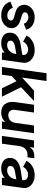

<svg xmlns="http://www.w3.org/2000/svg" viewBox="1204 -2002 809 3258"><g transform="rotate(90 1609.0 -372.5)"><path d="M238 12Q181 12 133 -7.5Q85 -27 52.5 -62.5Q20 -98 9 -145L110 -186Q127 -142 161.5 -116.5Q196 -91 243 -91Q283 -91 305.5 -109Q328 -127 328 -153Q328 -176 311 -188Q294 -200 273 -205L186 -230Q125 -247 93 -285.5Q61 -324 61 -378Q61 -428 89 -468.5Q117 -509 165 -532.5Q213 -556 274 -556Q353 -556 409.5 -517.5Q466 -479 484 -412L381 -371Q371 -407 339.5 -428Q308 -449 269 -449Q234 -449 211.5 -433Q189 -417 189 -391Q189 -367 206 -355.5Q223 -344 246 -337L330 -311Q391 -292 424 -254.5Q457 -217 457 -165Q457 -115 428.5 -75Q400 -35 351 -11.5Q302 12 238 12Z M713 12Q634 12 584 -25.5Q534 -63 534 -136Q534 -214 591 -259Q648 -304 738 -318L910 -345L912 -360Q917 -400 888.5 -422Q860 -444 821 -444Q776 -444 740.5 -420Q705 -396 686 -359L583 -417Q614 -480 680 -518Q746 -556 829 -556Q894 -556 946 -530Q998 -504 1025 -458.5Q1052 -413 1043 -354L994 0H869L876 -48Q809 12 713 12ZM670 -144Q670 -116 690.5 -102Q711 -88 743 -88Q783 -88 815 -106.5Q847 -125 867.5 -156Q888 -187 893 -224L896 -245L757 -220Q719 -213 694.5 -194Q670 -175 670 -144Z M1116 0 1222 -757H1354L1296 -342L1517 -544H1692L1460 -325L1620 0H1478L1357 -247L1271 -166L1248 0Z M1892 12Q1793 12 1745 -52.5Q1697 -117 1712 -224L1757 -544H1889L1844 -222Q1836 -170 1862 -139Q1888 -108 1937 -108Q1985 -108 2021 -140Q2057 -172 2064 -225L2109 -544H2240L2164 0H2040L2048 -61Q2021 -23 1980.5 -5.5Q1940 12 1892 12Z M2286 0 2362 -544H2486L2476 -469Q2503 -514 2543 -532Q2583 -550 2633 -550H2665L2649 -434H2602Q2546 -434 2507 -398.5Q2468 -363 2458 -293L2418 0Z M2838 12Q2759 12 2709 -25.5Q2659 -63 2659 -136Q2659 -214 2716 -259Q2773 -304 2863 -318L3035 -345L3037 -360Q3042 -400 3013.5 -422Q2985 -444 2946 -444Q2901 -444 2865.5 -420Q2830 -396 2811 -359L2708 -417Q2739 -480 2805 -518Q2871 -556 2954 -556Q3019 -556 3071 -530Q3123 -504 3150 -458.5Q3177 -413 3168 -354L3119 0H2994L3001 -48Q2934 12 2838 12ZM2795 -144Q2795 -116 2815.5 -102Q2836 -88 2868 -88Q2908 -88 2940 -106.5Q2972 -125 2992.5 -156Q3013 -187 3018 -224L3021 -245L2882 -220Q2844 -213 2819.5 -194Q2795 -175 2795 -144Z"/></g></svg>

Font: Plus Jakarta Sans
Style: Bold Italic
Weight: 700
Italic angle: -8°
Designer: Gumpita Rahayu
Foundry: Tokotype
Version: Version 2.071; ttfautohint (v1.8.4.7-5d5b);gftools[0.9.29]